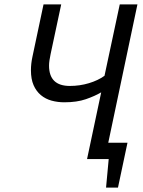

<svg xmlns="http://www.w3.org/2000/svg" viewBox="-20 -720 646 869"><path d="M257 -700 209 -475Q206 -461 204 -447.5Q202 -434 202 -423Q202 -331 296 -331Q341 -331 382.5 -343.5Q424 -356 453 -377L522 -700H602L470 -74H557L514 129H460L472 0H455H374L438 -302Q409 -285 368.5 -271Q328 -257 271 -257Q241 -257 213.5 -264.5Q186 -272 165 -289.5Q144 -307 132 -334.5Q120 -362 120 -402Q120 -432 127 -464L177 -700Z"/></svg>

Font: PT Sans
Style: Italic
Weight: 400
Italic angle: -12°
Designer: A.Korolkova, O.Umpeleva, V.Yefimov
Foundry: ParaType Ltd
Version: Version 2.003W OFL